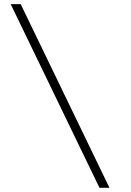

<svg xmlns="http://www.w3.org/2000/svg" viewBox="-20 -806 626 919"><path d="M456.1 92.8H503.9L79.1 -786.1H31.2Z"/></svg>

Font: Cascadia Code PL ExtraLight
Style: Regular
Weight: 200
Monospace: yes
Designer: Aaron Bell
Foundry: Saja Typeworks
Version: Version 2404.023